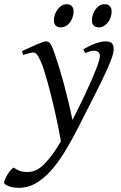

<svg xmlns="http://www.w3.org/2000/svg" viewBox="-108 -655 581 919"><path d="M436 -419.9Q436 -403.3 427 -377.2Q418 -351.1 397.7 -307.4Q377.4 -263.7 344.5 -198.7Q311.5 -133.8 264.2 -40Q231.4 23.9 199 76.2Q166.5 128.4 132.3 165.8Q98.1 203.1 61 223.6Q23.9 244.1 -17.6 244.1Q-32.2 244.1 -45.2 241.7Q-58.1 239.3 -67.6 235.6Q-77.1 231.9 -82.8 227.5Q-88.4 223.1 -88.4 219.2Q-88.4 213.4 -83.7 202.9Q-79.1 192.4 -72.3 180.9Q-65.4 169.4 -57.4 159.9Q-49.3 150.4 -42.5 147Q-30.8 154.8 -21.7 159.2Q-12.7 163.6 -4.9 165.5Q2.9 167.5 10.7 167.7Q18.6 168 27.3 168Q66.9 168 104.7 129.6Q142.6 91.3 183.6 21.5Q178.7 -6.8 171.6 -42.5Q164.6 -78.1 156 -115.7Q147.5 -153.3 138.2 -191.2Q128.9 -229 119.6 -262.2Q110.4 -295.4 101.8 -322Q93.3 -348.6 85.9 -363.8Q74.7 -388.7 66.9 -396.2Q59.1 -403.8 50.8 -403.8Q46.4 -403.8 38.3 -401.9Q30.3 -399.9 22.5 -397.7Q14.6 -395.5 8.8 -393.8Q2.9 -392.1 2.9 -392.1L-2.9 -410.2Q17.6 -419.4 36.1 -428Q54.7 -436.5 69.6 -442.9Q84.5 -449.2 95.7 -453.1Q106.9 -457 112.8 -457Q119.6 -457 124.8 -453.6Q129.9 -450.2 134.8 -442.9Q139.6 -435.5 144.3 -423.6Q148.9 -411.6 154.8 -395Q164.1 -368.7 175 -332.8Q186 -296.9 197.3 -255.4Q208.5 -213.9 219.2 -169.2Q230 -124.5 238.8 -80.6Q254.4 -111.3 270.3 -143.3Q286.1 -175.3 300.8 -206.5Q315.4 -237.8 327.9 -266.4Q340.3 -294.9 349.9 -318.8Q359.4 -342.8 364.7 -360.1Q370.1 -377.4 370.1 -386.2Q370.1 -410.6 344.2 -412.1Q328.6 -413.6 299.8 -400.9L291 -418.9Q326.2 -439.5 352.8 -448.2Q379.4 -457 396 -457Q404.3 -457 411.6 -455.8Q418.9 -454.6 424.3 -450.7Q429.7 -446.8 432.9 -439.5Q436 -432.1 436 -419.9ZM244.1 -600.1Q244.1 -586.4 239.7 -573Q235.4 -559.6 227.5 -548.6Q219.7 -537.6 208.3 -530.8Q196.8 -523.9 183.1 -523.9Q167.5 -523.9 158.7 -532.7Q149.9 -541.5 149.9 -558.1Q149.9 -571.3 154.5 -584.7Q159.2 -598.1 167.2 -609.4Q175.3 -620.6 186.8 -627.7Q198.2 -634.8 211.9 -634.8Q227.1 -634.8 235.6 -625.7Q244.1 -616.7 244.1 -600.1ZM426.3 -600.1Q426.3 -586.4 421.9 -573Q417.5 -559.6 409.4 -548.6Q401.4 -537.6 389.9 -530.8Q378.4 -523.9 364.3 -523.9Q349.1 -523.9 340.6 -532.7Q332 -541.5 332 -558.1Q332 -571.3 336.4 -584.7Q340.8 -598.1 348.6 -609.4Q356.4 -620.6 367.7 -627.7Q378.9 -634.8 393.1 -634.8Q408.2 -634.8 417.2 -625.7Q426.3 -616.7 426.3 -600.1Z"/></svg>

Font: GentiumAlt
Style: Italic
Weight: 400
Italic angle: -7°
Designer: J. Victor Gaultney
Version: Version 1.02; 2005; OFL release